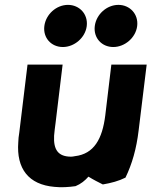

<svg xmlns="http://www.w3.org/2000/svg" viewBox="-20 -748 622 788"><path d="M162 -641C156 -593 190 -555 238 -555C285 -555 330 -593 336 -641C342 -690 306 -728 259 -728C211 -728 168 -689 162 -641ZM369 -641C363 -593 397 -555 445 -555C492 -555 537 -593 543 -641C549 -690 513 -728 466 -728C418 -728 375 -689 369 -641ZM402 9C437 3 467 -5 495 -19C522 -75 540 -137 549 -213L582 -483H437L412 -274C400 -178 366 -116 287 -107C282 -106 277 -105 272 -105C219 -105 199 -133 202 -191C203 -208 206 -225 208 -243L237 -483H93L59 -203C57 -190 55 -176 55 -164C47 -56 97 10 204 19C232 22 262 20 290 16C312 7 329 -7 343 -23C364 -10 384 0 402 9Z"/></svg>

Font: Bluebird
Style: SfBdObl
Weight: 700
Designer: Jasper
Foundry: Cannot Into Space Fonts
Version: Version 0.98